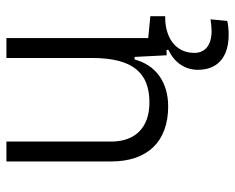

<svg xmlns="http://www.w3.org/2000/svg" viewBox="-90 -468 765 626"><g transform="rotate(-90 293.0 -155.5)"><path d="M491.7 207C504.9 207 521.5 206.1 537.1 202.6L542.5 147.9C528.8 149.9 515.1 151.4 504.4 151.4C459 151.4 433.1 130.9 433.1 95.2C433.1 42.5 470.2 5.9 535.2 0.5L552.7 0V-48.3L481.4 -55.2V-517.6H416.5V-239.3C416.5 -103.5 366.7 -51.3 271.5 -51.3C191.4 -51.3 144 -95.7 144 -175.8V-517.6H79.1V-175.8C79.1 -57.6 144 9.8 258.3 9.8C336.9 9.8 393.1 -29.8 411.6 -99.6H419.9L425.3 4.9L442.9 4.4V10.7C401.4 29.8 377.9 64.9 377.9 106.9C377.9 170.9 419.4 207 491.7 207Z"/></g></svg>

Font: Cascadia Code Light
Style: Regular
Weight: 300
Monospace: yes
Designer: Aaron Bell
Foundry: Saja Typeworks
Version: Version 2404.023